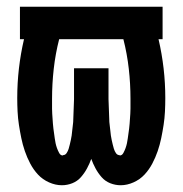

<svg xmlns="http://www.w3.org/2000/svg" viewBox="-20 -540 540 568"><path d="M337 8Q321 8 306 2Q291 -4 280.5 -16Q270 -28 262.5 -42Q255 -56 250 -70Q245 -56 237.5 -42Q230 -28 219.5 -16Q209 -4 194 2Q179 8 163 8Q144 8 125 -0.5Q106 -9 92.5 -23.5Q79 -38 69.5 -56Q60 -74 53.5 -93Q47 -112 43 -131.5Q39 -151 36 -170.5Q33 -190 32 -210Q31 -230 31 -250Q31 -294 36 -337.5Q41 -381 51 -424H39V-520H461V-424H449Q459 -381 464 -337.5Q469 -294 469 -250Q469 -230 468 -210Q467 -190 464 -170.5Q461 -151 457 -131.5Q453 -112 446.5 -93Q440 -74 430.5 -56Q421 -38 407.5 -23.5Q394 -9 375 -0.5Q356 8 337 8ZM166 -80Q166 -80 166 -80.5Q166 -81 166 -81Q173 -81 177 -87Q181 -93 183 -99.5Q185 -106 186.5 -112.5Q188 -119 189.5 -125.5Q191 -132 192 -139Q193 -146 193.5 -152.5Q194 -159 195 -165.5Q196 -172 196.5 -179Q197 -186 197 -192.5Q197 -199 197.5 -206Q198 -213 198 -219.5Q198 -226 198.5 -233Q199 -240 199 -246.5Q199 -253 199 -260V-338H301V-260Q301 -253 301 -246.5Q301 -240 301.5 -233Q302 -226 302 -219.5Q302 -213 302.5 -206Q303 -199 303 -192.5Q303 -186 303.5 -179Q304 -172 305 -165.5Q306 -159 306.5 -152.5Q307 -146 308 -139Q309 -132 310.5 -125.5Q312 -119 313.5 -112.5Q315 -106 317 -99.5Q319 -93 323 -87Q327 -81 334 -81Q334 -81 334 -80.5Q334 -80 334 -80Q334 -80 334 -80Q334 -80 334 -80Q341 -80 345 -87.5Q349 -95 351.5 -102Q354 -109 355.5 -116Q357 -123 358 -130.5Q359 -138 360 -145Q361 -152 362 -159.5Q363 -167 363.5 -174.5Q364 -182 364.5 -189Q365 -196 365.5 -203.5Q366 -211 366 -218.5Q366 -226 366 -233.5Q366 -241 366 -248Q366 -292 361 -336.5Q356 -381 345 -424H155Q144 -381 139 -336.5Q134 -292 134 -248Q134 -241 134 -233.5Q134 -226 134 -218.5Q134 -211 134.5 -203.5Q135 -196 135.5 -189Q136 -182 136.5 -174.5Q137 -167 138 -159.5Q139 -152 140 -145Q141 -138 142 -130.5Q143 -123 144.5 -116Q146 -109 148.5 -102Q151 -95 155 -87.5Q159 -80 166 -80Z"/></svg>

Font: Iosevka SS04
Style: Bold
Weight: 700
Monospace: yes
Designer: Belleve Invis
Foundry: Belleve Invis
Version: Version 19.0.0; ttfautohint (v1.8.4)